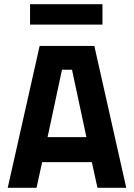

<svg xmlns="http://www.w3.org/2000/svg" viewBox="-20 -900 642 920"><path d="M17 0 170 -680H432L585 0H447L420 -123H182L155 0ZM208 -243H394L325 -566H277ZM124 -782V-880H471V-782Z"/></svg>

Font: Titillium Web
Style: Bold
Weight: 700
Designer: Mohamed Gaber, Accademia di Belle Arti di Urbino
Foundry: Kief Type Foundry, Accademia di Belle Arti di Urbino
Version: Version 3.000